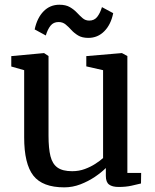

<svg xmlns="http://www.w3.org/2000/svg" viewBox="-20 -796 669 827"><path d="M491.1 9.3Q463.5 9.3 449.7 -1.2Q435.9 -11.7 435.9 -38.2V-72.3Q417.3 -53.6 388.8 -34.3Q360.3 -15.1 326.4 -2Q292.5 11 256.9 11Q163.2 11 123.6 -39.6Q84.1 -90.3 84.1 -204.3V-493.7L28.6 -509.5V-554.3L168.9 -567.3H169.9L189 -554.7V-211.7Q189 -156.8 197.4 -123.2Q205.9 -89.5 227.9 -74.1Q250 -58.6 290.8 -58.6Q320.2 -58.6 345.4 -68Q370.6 -77.3 390.7 -90.4Q410.8 -103.4 424 -115.2V-493.7L351.7 -510.1V-554.3L503.8 -567.3H505.3L528.6 -554.7V-51.2H588L587.3 -5.7Q570.2 -1.5 546.3 3.9Q522.3 9.3 491.1 9.3ZM129.3 -669.3Q139.9 -719 167.7 -747.3Q195.5 -775.6 235.5 -775.6Q263.6 -775.6 281.2 -765.2Q298.8 -754.9 311.3 -741.5Q323.8 -728.2 335.8 -717.8Q347.8 -707.4 364.1 -707.3Q386 -707.2 398.6 -723.2Q411.2 -739.2 419.2 -765.3L467.6 -739.3Q457.7 -690.1 429.3 -661.5Q400.9 -632.8 360.6 -632.8Q333.6 -632.8 316.5 -643.2Q299.5 -653.5 287.3 -666.9Q275.2 -680.4 262.6 -690.7Q250 -701.1 232.2 -701.1Q210.2 -701.1 197.6 -685.2Q185.1 -669.4 177.3 -643.2Z"/></svg>

Font: Merriweather Light
Style: Regular
Weight: 300
Version: Version 2.100